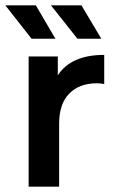

<svg xmlns="http://www.w3.org/2000/svg" viewBox="-32 -704 438 724"><path d="M361 -497V-387Q346 -390 334 -390Q267 -390 229 -351Q191 -312 191 -238V0H76V-491H186V-420Q236 -497 361 -497ZM-12 -684H103L177 -558H87ZM160 -684H275L350 -558H260Z"/></svg>

Font: Montserrat Ace
Style: Bold
Weight: 600
Designer: Julieta Ulanovsky
Foundry: Julieta Ulanovsky
Version: Version 1